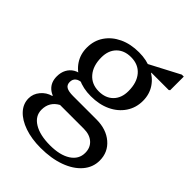

<svg xmlns="http://www.w3.org/2000/svg" viewBox="-235 -679 1039 1039"><g transform="rotate(45 284.0 -159.5)"><path d="M271 251Q202 251 148.5 232.5Q95 214 65 181.5Q35 149 35 107Q35 73 58 45Q81 17 117 7V-21H181V12Q128 41 128 101Q128 149 173.5 177Q219 205 297 205Q373 205 417 176.5Q461 148 461 99Q461 59 434.5 35.5Q408 12 363 12H166Q117 12 88 -14Q59 -40 59 -85Q59 -115 71 -137.5Q83 -160 104.5 -173Q126 -186 154 -186L183 -157Q158 -157 144 -145.5Q130 -134 130 -113Q130 -91 146 -81.5Q162 -72 197 -72H376Q451 -72 498.5 -31.5Q546 9 546 73Q546 125 511 165.5Q476 206 414 228.5Q352 251 271 251ZM265 -139Q206 -139 160.5 -161Q115 -183 89.5 -221.5Q64 -260 64 -310Q64 -364 92 -405Q120 -446 169 -469Q218 -492 282 -492Q341 -492 386.5 -470Q432 -448 457.5 -409.5Q483 -371 483 -321Q483 -268 455 -226.5Q427 -185 378 -162Q329 -139 265 -139ZM277 -188Q329 -188 359.5 -219Q390 -250 390 -303Q390 -368 358 -405.5Q326 -443 270 -443Q218 -443 187.5 -412Q157 -381 157 -328Q157 -264 189.5 -226Q222 -188 277 -188ZM310 -454 531 -570H546V-466L540 -461H407V-454Z"/></g></svg>

Font: Platypi Light
Style: Regular
Weight: 300
Designer: David Sargent
Foundry: Bolt Cutter Type
Version: Version 1.200